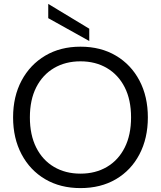

<svg xmlns="http://www.w3.org/2000/svg" viewBox="-20 -951 824 983"><path d="M392 12Q289 12 211.5 -33.5Q134 -79 90.5 -161Q47 -243 47 -350Q47 -457 90.5 -538.5Q134 -620 211.5 -666Q289 -712 392 -712Q496 -712 573.5 -666Q651 -620 694 -538.5Q737 -457 737 -350Q737 -243 694 -161Q651 -79 573.5 -33.5Q496 12 392 12ZM392 -62Q469 -62 527.5 -96.5Q586 -131 618.5 -195.5Q651 -260 651 -350Q651 -440 618.5 -504Q586 -568 527.5 -602.5Q469 -637 392 -637Q315 -637 256.5 -602.5Q198 -568 165.5 -504Q133 -440 133 -350Q133 -260 165.5 -195.5Q198 -131 256.5 -96.5Q315 -62 392 -62ZM437 -741 227 -858V-931L437 -804Z"/></svg>

Font: DeepMind Sans
Style: Regular
Weight: 400
Designer: Jonny Pinhorn / Modifications: Colophon Foundry
Foundry: Colophon Foundry
Version: Version 1.002; ttfautohint (v1.8.2)